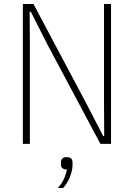

<svg xmlns="http://www.w3.org/2000/svg" viewBox="-20 -718 668 958"><path d="M217 -495 134 -659H128L129 -495V0H94V-698H147L410 -203L495 -39H500L499 -203V-698H534V0H481ZM314 66Q329 66 335.5 73.5Q342 81 342 93V105Q342 133 328.5 165.5Q315 198 295 220H268Q290 197 300.5 171.5Q311 146 314 128Q297 127 290.5 120.5Q284 114 284 103V93Q284 81 290.5 73.5Q297 66 314 66Z"/></svg>

Font: IBM Plex Sans Cond ExtLt
Style: Regular
Weight: 200
Width: 3
Designer: Mike Abbink, Paul van der Laan, Pieter van Rosmalen
Foundry: Bold Monday
Version: Version 1.3